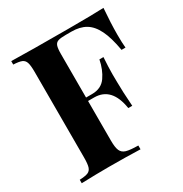

<svg xmlns="http://www.w3.org/2000/svg" viewBox="-165 -836 921 964"><g transform="rotate(-30 296.0 -354.0)"><path d="M561 -556.2Q561 -507.8 564 -480H541Q527.8 -557.1 505.6 -601.8Q483.4 -646.5 450.4 -665.8Q417.5 -685.1 369.1 -685.1H335.9Q305.2 -685.1 291.3 -680.2Q277.3 -675.3 272.2 -660.6Q267.1 -646 267.1 -613.8V-361.8H302.2Q356 -361.8 383.3 -401.1Q410.6 -440.4 420.9 -494.1H444.3Q440.4 -435.5 440.4 -397L440.9 -352.1Q440.9 -299.8 447.3 -210H424.3Q403.8 -341.8 302.2 -341.8H267.1V-111.8Q267.1 -71.8 275.4 -53.5Q283.7 -35.2 305.2 -28.8Q326.7 -22.5 374 -22V0Q292 -2.9 191.9 -2.9Q120.1 -2.9 33.2 0V-20Q66.9 -21.5 81.8 -27.8Q96.7 -34.2 102.3 -51.3Q107.9 -68.4 107.9 -106V-602.1Q107.9 -639.6 102.3 -656.7Q96.7 -673.8 81.5 -680.2Q66.4 -686.5 33.2 -688V-708Q142.1 -705.1 358.9 -705.1Q506.3 -705.1 567.9 -708Q561 -623 561 -556.2Z"/></g></svg>

Font: TypoPRO Playfair Display SC
Style: Bold
Weight: 700
Designer: Claus Eggers Sørensen
Foundry: Claus Eggers Sørensen
Version: Version 1.004;PS 001.004;hotconv 1.0.70;makeotf.lib2.5.58329